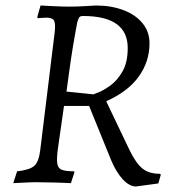

<svg xmlns="http://www.w3.org/2000/svg" viewBox="-20 -660 625 696"><path d="M212 -276 190 -122Q185 -86 187.5 -68Q190 -50 204 -44.5Q218 -39 249 -39L250 -36L237 4Q237 4 228 3.5Q219 3 204 2.5Q189 2 171.5 1.5Q154 1 137 1Q114 0 88.5 1Q63 2 45.5 3Q28 4 28 4L42 -39Q88 -44 104.5 -59Q121 -74 126 -117L178 -541Q182 -574 176 -585Q170 -596 149 -596Q141 -596 129 -595Q117 -594 117 -594L115 -598L127 -640Q127 -640 138 -639.5Q149 -639 166 -638Q183 -637 201 -636.5Q219 -636 232 -636Q244 -636 260.5 -636.5Q277 -637 292.5 -638Q308 -639 318.5 -639.5Q329 -640 329 -640Q383 -640 427 -623.5Q471 -607 496.5 -576Q522 -545 522 -503Q522 -437 483 -382.5Q444 -328 365 -293L450 -115Q473 -68 496.5 -49Q520 -30 560 -30L563 -27L554 5L473 16Q449 16 425 -10Q401 -36 383 -79L303 -276ZM319 -318Q318 -318 336.5 -325Q355 -332 380 -350Q405 -368 424 -401Q443 -434 443 -486Q443 -602 281 -602Q271 -602 267.5 -597.5Q264 -593 260 -579Q250 -526 243 -482.5Q236 -439 231 -401.5Q226 -364 221 -328Z"/></svg>

Font: Alegreya
Style: Italic
Weight: 400
Italic angle: -7°
Designer: Juan Pablo del Peral
Foundry: Huerta Tipografica
Version: Version 2.009